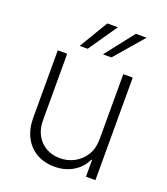

<svg xmlns="http://www.w3.org/2000/svg" viewBox="-136 -831 812 933"><g transform="rotate(20 270.0 -364.0)"><path d="M415 -530.3H463.9V0H415V-86.9H411.1Q392.1 -44.4 350.3 -18.8Q308.6 6.8 252.9 6.8Q201.2 6.8 161.1 -15.9Q121.1 -38.6 98.6 -81.3Q76.2 -124 76.2 -182.6V-530.3H125V-185.5Q125 -142.6 142.8 -109.9Q160.6 -77.1 192.4 -59.1Q224.1 -41 264.6 -41Q304.7 -41 339.1 -59.6Q373.5 -78.1 394.3 -112.5Q415 -147 415 -193.4ZM405.3 -735.4H460.9L333 -586.9H289.1ZM257.8 -735.4H312.5L210 -586.9H168.9Z"/></g></svg>

Font: Pretendard GOV ExtraLight
Style: Regular
Weight: 200
Designer: Base glyphs from Inter by Rasmus Andersson; Hangeul glyphs from Noto Sans CJK(Source Han Sans) by Jang Soo-young and Kan
Foundry: Kil Hyung-jin
Version: Version 1.309